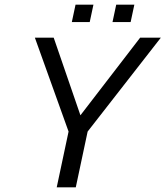

<svg xmlns="http://www.w3.org/2000/svg" viewBox="-20 -806 712 826"><path d="M289 -711 305 -786H382L366 -711ZM464 -711 480 -786H558L542 -711ZM224 0 275 -240 130 -644H211L326 -310L583 -644H672L357 -240L306 0Z"/></svg>

Font: Kanit Light
Style: Italic
Weight: 300
Italic angle: -12°
Designer: Katatrad Team
Foundry: CadsonDemak
Version: Version 2.000; ttfautohint (v1.8.3)